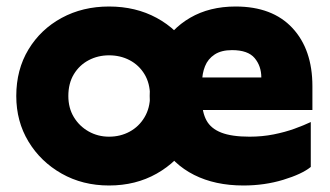

<svg xmlns="http://www.w3.org/2000/svg" viewBox="-20 -560 1015 590"><path d="M315 10Q234 10 169.5 -26.5Q105 -63 67.5 -125Q30 -187 30 -265Q30 -346 67.5 -408Q105 -470 169.5 -505Q234 -540 315 -540Q397 -540 461.5 -505Q526 -470 563.5 -408Q601 -346 601 -265Q601 -187 563.5 -125Q526 -63 461.5 -26.5Q397 10 315 10ZM315 -140Q350 -140 378.5 -155.5Q407 -171 424 -199.5Q441 -228 441 -265Q441 -304 424 -332Q407 -360 378.5 -375Q350 -390 315 -390Q281 -390 252.5 -375Q224 -360 207 -332Q190 -304 190 -265Q190 -228 207 -200Q224 -172 252.5 -156Q281 -140 315 -140ZM601 -307V-251Q601 -215 614.5 -190Q628 -165 660 -152.5Q692 -140 747 -140Q786 -140 821 -147Q856 -154 885 -164.5Q914 -175 935 -185V-47Q908 -25 850.5 -7.5Q793 10 728 10Q641 10 576.5 -22.5Q512 -55 476 -116.5Q440 -178 440 -265Q440 -348 472.5 -409.5Q505 -471 564.5 -505.5Q624 -540 704 -540Q817 -540 878.5 -474Q940 -408 940 -295V-222H596V-322H783Q783 -357 762.5 -381.5Q742 -406 693 -406Q660 -406 639.5 -392.5Q619 -379 610 -356.5Q601 -334 601 -307Z"/></svg>

Font: Roundo Variable
Style: Regular
Weight: 200
Designer: Shiva Nallaperumal
Foundry: Indian Type Foundry
Version: Version 2.000